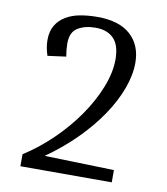

<svg xmlns="http://www.w3.org/2000/svg" viewBox="-75 -708 670 772"><g transform="rotate(10 260.0 -322.5)"><path d="M443 -489Q443 -440 422.5 -384Q402 -328 363.5 -271Q325 -214 270.5 -159.5Q216 -105 149 -58L433 -50V0H60V-49Q120 -87 175 -140Q230 -193 271.5 -252.5Q313 -312 337.5 -373.5Q362 -435 362 -489Q362 -513 357 -533.5Q352 -554 340 -569Q328 -584 308.5 -592.5Q289 -601 261 -601Q219 -601 189.5 -583.5Q160 -566 160 -519Q160 -494 165 -466L90 -456Q79 -489 79 -519Q79 -555 93.5 -579Q108 -603 133 -618Q158 -633 191 -639Q224 -645 261 -645Q351 -645 397 -603Q443 -561 443 -489Z"/></g></svg>

Font: Combo
Style: Regular
Weight: 400
Designer: Eduardo Rodriguez Tunni
Foundry: Eduardo Rodriguez Tunni
Version: Version 1.001